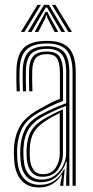

<svg xmlns="http://www.w3.org/2000/svg" viewBox="-20 -778 389 804"><path d="M283.8 0V-474.8Q283.8 -539.5 258.9 -567.6Q234 -595.8 176.8 -595.8Q117.5 -595.8 90.9 -570.1Q64.2 -544.5 62 -485.8Q61.2 -465.2 61.6 -441.6Q62 -418 63 -395.5H49.8Q48.8 -419 48.4 -441.9Q48 -464.8 48.8 -486.2Q51 -550.8 80.8 -578.8Q110.5 -606.8 176.8 -606.8Q241.2 -606.8 269.1 -576.1Q297 -545.5 297 -474.8V0ZM257.2 0V-32L259.8 -100.5H256.8Q245.5 -64.5 218.6 -39.8Q191.8 -15 150 -15Q112.8 -15 90.8 -39.1Q68.8 -63.2 66 -108.5Q65 -122.8 64.6 -133.6Q64.2 -144.5 65 -155.5Q67.5 -203 85.8 -238Q104 -273 152.5 -299.2Q178.8 -313.2 207.5 -325.9Q236.2 -338.5 257.2 -345.8V-474.8Q257.2 -527.8 238.6 -550.6Q220 -573.5 176.8 -573.5Q131.2 -573.5 110.8 -552.9Q90.2 -532.2 88.5 -484.8Q87.8 -464.5 88.1 -441Q88.5 -417.5 89.2 -395.5H76.2Q75.2 -418 74.9 -441.9Q74.5 -465.8 75.2 -485.2Q77.2 -538.5 100.8 -561.5Q124.2 -584.5 176.8 -584.5Q227 -584.5 248.8 -559.1Q270.5 -533.8 270.5 -474.8V0ZM143.2 7Q96 7 69.5 -22.9Q43 -52.8 39.5 -106.8Q38.2 -121.5 38.1 -134.9Q38 -148.2 38.5 -157.5Q41.5 -210.8 63.9 -249.8Q86.2 -288.8 142.5 -320Q168 -334.2 187.8 -344.8Q207.5 -355.2 230.8 -364.2V-474.8Q230.8 -511.2 219.9 -531.2Q209 -551.2 176.8 -551.2Q143.8 -551.2 130 -534.9Q116.2 -518.5 115 -483.5Q114.5 -467.5 114.6 -445.8Q114.8 -424 115.8 -395.5H102.5Q101.5 -425.5 101.4 -446.2Q101.2 -467 101.8 -484.5Q103.2 -526.5 120.9 -544.4Q138.5 -562.2 176.8 -562.2Q215.8 -562.2 229.9 -540Q244 -517.8 244 -474.8V-355.2Q217 -345.2 193.1 -333.5Q169.2 -321.8 147.2 -309.5Q94.8 -280.8 74.6 -243.8Q54.5 -206.8 51.8 -156.5Q51.2 -144.2 51.5 -133Q51.8 -121.8 52.8 -107.8Q56 -57.5 80.4 -30.8Q104.8 -4 146.8 -4Q183.2 -4 208.9 -22.2Q234.5 -40.5 248 -69.5H251L245.5 -11.8V0H232V-4.5L240 -45.8H237.5Q222 -20.8 198.6 -6.9Q175.2 7 143.2 7ZM154 -26Q186.8 -26 209.6 -43Q232.5 -60 244.6 -85.4Q256.8 -110.8 256.8 -135.2V-334.5Q234.5 -326.2 207.9 -314.2Q181.2 -302.2 157.8 -289.2Q117.5 -266.2 98.8 -234.9Q80 -203.5 78 -153Q77.5 -141.5 78 -131.2Q78.5 -121 79.2 -109.8Q81.8 -68 101.6 -47Q121.5 -26 154 -26ZM156.8 -37.8Q127.8 -37.8 111.6 -57.8Q95.5 -77.8 92.5 -110.5Q90.5 -134.2 91.2 -152Q93.2 -199 109.8 -228.1Q126.2 -257.2 162.5 -279Q179.5 -289.2 201.1 -300.2Q222.8 -311.2 243.5 -320V-134Q243.5 -98.8 222.6 -68.2Q201.8 -37.8 156.8 -37.8ZM158.5 -48.5Q195.8 -48.5 213 -75.1Q230.2 -101.8 230.2 -133.2V-304.8Q213.8 -296.8 198.2 -288.1Q182.8 -279.5 167.2 -269Q135.2 -247.8 120.5 -221.9Q105.8 -196 104.5 -152.2Q103.8 -133.8 105.5 -112Q107.8 -84.5 121 -66.5Q134.2 -48.5 158.5 -48.5ZM67.5 -644.2 136.8 -757.5H151.2L82.2 -644.2ZM96.5 -644.2 164 -757.5H185L252.5 -644.2H237L188.2 -728.2L177.2 -746.5H171.8L160.5 -728L111.8 -644.2ZM266.5 -644.2 197.8 -757.5H212.2L281.5 -644.2ZM125.2 -644.2 162 -711.8 170.2 -728.2H178.8L186.5 -711.8L224 -644.2H208.8L178.2 -703L175.8 -713.5H173L170.5 -703L140.5 -644.2Z"/></svg>

Font: Big Shoulders Inline Display
Style: Regular
Weight: 400
Designer: Patric King
Foundry: XO Type Co
Version: Version 1.000